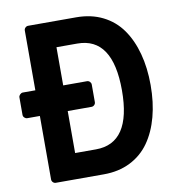

<svg xmlns="http://www.w3.org/2000/svg" viewBox="-79 -771 776 842"><g transform="rotate(-10 309.0 -349.5)"><path d="M27.8 -300.8Q21 -300.8 15.4 -306.2Q9.8 -311.5 9.8 -318.8V-397Q9.8 -403.3 15.6 -409.2Q21.5 -415 27.8 -415H84V-681.2Q84 -688.5 89.4 -693.8Q94.7 -699.2 102.1 -699.2H315.9Q382.3 -699.2 434.1 -673.3Q485.8 -647.5 518.8 -600.6Q551.8 -553.7 568.8 -490.2Q585.9 -426.8 585.9 -350.1Q585.9 -272.9 568.8 -209.2Q551.8 -145.5 518.8 -98.6Q485.8 -51.8 434.1 -25.9Q382.3 0 315.9 0H102.1Q94.7 0 89.4 -5.4Q84 -10.7 84 -18.1V-300.8ZM208 -585V-415H314Q321.3 -415 326.7 -409.4Q332 -403.8 332 -397V-318.8Q332 -311.5 326.7 -306.2Q321.3 -300.8 314 -300.8H208V-113.8H300.8Q458 -113.8 458 -349.1Q458 -585 300.8 -585Z"/></g></svg>

Font: Fragment Mono
Style: Bold
Weight: 700
Designer: Wei Huang based on Nimbus Sans by URW Studio, based on Helvetica by Max Miedinger.
Foundry: Wei Huang
Version: Version 1.011